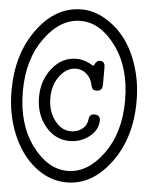

<svg xmlns="http://www.w3.org/2000/svg" viewBox="-136 -752 797 1033"><g transform="rotate(5 262.5 -236.0)"><path d="M-75.2 -234.9Q-75.2 -433.1 23.9 -568.1Q123 -703.1 263.2 -703.1Q326.2 -703.1 387.2 -668.9Q448.2 -634.8 495.1 -575.9Q542 -517.1 571 -428Q600.1 -338.9 600.1 -236.8Q600.1 -37.6 500 96.7Q399.9 231 263.2 231Q170.4 231 92.3 168.9Q14.2 106.9 -30.5 0Q-75.2 -106.9 -75.2 -234.9ZM-14.2 -236.8Q-14.2 -60.1 70.3 54.4Q154.8 168.9 262.2 168.9Q370.1 168.9 454.1 54.4Q538.1 -60.1 538.1 -234.9Q538.1 -411.6 454.1 -526.4Q370.1 -641.1 263.2 -641.1Q154.3 -641.1 70.1 -525.9Q-14.2 -410.6 -14.2 -236.8ZM75.2 -213.9Q75.2 -304.7 128.2 -370.4Q181.2 -436 257.8 -436Q303.7 -436 352.1 -405.8Q353 -406.7 356.4 -413.3Q359.9 -419.9 361.8 -422.4Q363.8 -424.8 367.4 -429Q371.1 -433.1 375.5 -434.6Q379.9 -436 386.2 -436Q412.1 -436 412.1 -403.8V-310.1Q412.1 -274.9 380.9 -274.9Q365.7 -274.9 359.9 -281Q354 -287.1 350.1 -303Q346.2 -318.8 344.2 -324.2Q334.5 -348.1 312.3 -365.5Q290 -382.8 261.2 -382.8Q210.4 -382.8 173.3 -333.5Q136.2 -284.2 136.2 -213.9Q136.2 -145 172.6 -95Q209 -44.9 262.2 -44.9Q295.4 -44.9 321.3 -64Q347.2 -83 351.1 -117.2Q353 -146 379.9 -146H380.9Q411.6 -146 412.1 -117.2Q412.1 -66.4 366.5 -29.3Q320.8 7.8 257.8 7.8Q182.6 7.8 128.9 -55.4Q75.2 -118.7 75.2 -213.9Z"/></g></svg>

Font: CMU Typewriter Text
Style: Light
Weight: 200
Version: Version 0.7.0